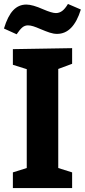

<svg xmlns="http://www.w3.org/2000/svg" viewBox="-28 -949 428 969"><path d="M336 -627 266 -601V-101L336 -79V0H37V-79L107 -101V-600L37 -622V-701L336 -706ZM105 -926Q136 -926 190 -902Q234 -883 254 -883Q271 -883 285.5 -893.5Q300 -904 315 -929L380 -901Q342 -778 260 -778Q242 -778 222.5 -784.5Q203 -791 177 -802Q154 -812 139.5 -816.5Q125 -821 113 -821Q97 -821 84.5 -810.5Q72 -800 56 -776L-8 -805Q11 -868 38.5 -897Q66 -926 105 -926Z"/></svg>

Font: Bitter Pro OGT
Style: Bold
Weight: 700
Designer: Sol Matas, and Bitter project Authors
Foundry: Sol Matas
Version: Version 2.110